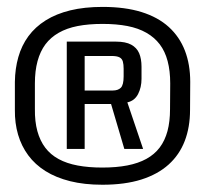

<svg xmlns="http://www.w3.org/2000/svg" viewBox="-20 -756 590 542"><path d="M269 -234.5Q332.5 -234.5 379 -249.2Q425.5 -264 456 -291.5Q486.5 -319 501.5 -358Q516.5 -397 516.5 -446L517 -525Q517 -574 502 -613Q487 -652 456.5 -679.8Q426 -707.5 379.5 -722Q333 -736.5 269.5 -736.5Q218.5 -736.5 178.5 -726.8Q138.5 -717 109 -698.5Q79.5 -680 60.2 -653.8Q41 -627.5 31.8 -595Q22.5 -562.5 22 -525V-446Q21.5 -408.5 31 -376Q40.5 -343.5 59.8 -317.5Q79 -291.5 108.5 -273Q138 -254.5 178 -244.5Q218 -234.5 269 -234.5ZM269 -283Q230 -283 199.2 -288.8Q168.5 -294.5 145.5 -307Q122.5 -319.5 107.8 -339Q93 -358.5 85.5 -385.8Q78 -413 78.5 -449V-520.5Q78.5 -556 86 -583.5Q93.5 -611 108.2 -630.8Q123 -650.5 145.8 -663.5Q168.5 -676.5 199.2 -682.5Q230 -688.5 269.5 -688.5Q309 -688.5 339.8 -682.5Q370.5 -676.5 393.2 -663.5Q416 -650.5 431 -630.8Q446 -611 453.2 -583.5Q460.5 -556 460.5 -520.5L460 -448Q460 -413 452.8 -386Q445.5 -359 430.8 -339.5Q416 -320 393.2 -307.5Q370.5 -295 339.5 -289Q308.5 -283 269 -283ZM168.5 -335.5H219V-462.5H293.5L331 -335.5H384L339.5 -467Q360 -471.5 369.8 -490.5Q379.5 -509.5 379.5 -533.5V-567.5Q379.5 -590 372.8 -605.8Q366 -621.5 350.2 -630Q334.5 -638.5 307.5 -638.5H168.5ZM219 -500.5V-598H294Q310 -598 317.2 -594.2Q324.5 -590.5 326.8 -582.2Q329 -574 329 -562V-540.5Q329 -516 321 -508.2Q313 -500.5 298.5 -500.5Z"/></svg>

Font: Anybody UltraCondensed Thin
Style: Regular
Weight: 400
Version: Version 1.111